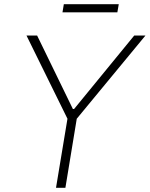

<svg xmlns="http://www.w3.org/2000/svg" viewBox="-20 -897 715 917"><path d="M157.3 -727.3 328.1 -376.4H333.8L621.1 -727.3H674.7L346.6 -329.9L292.3 0H247.5L302.2 -329.9L106.5 -727.3ZM284.8 -876.8H547.2L540.5 -838.1H278.4Z"/></svg>

Font: Inter P Extra Light
Style: Italic
Weight: 200
Italic angle: 9.39999°
Designer: Rasmus Andersson
Foundry: rsms
Version: Version 3.018;git-588b23468